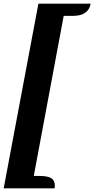

<svg xmlns="http://www.w3.org/2000/svg" viewBox="-59 -820 511 1040"><path d="M-39 200 149 -800H432Q420 -734 336 -734H286L124 133H154Q199 133 218.5 145Q238 157 238 185Q238 196 237 200Z"/></svg>

Font: Sansita One
Style: Regular
Weight: 400
Designer: Pablo Cosgaya
Foundry: Omnibus-Type
Version: Version 1.001